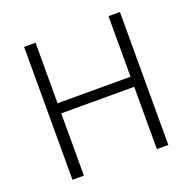

<svg xmlns="http://www.w3.org/2000/svg" viewBox="-124 -822 949 947"><g transform="rotate(-20 350.5 -349.0)"><path d="M542 0V-327H159V0H99V-698H159V-380H542V-698H602V0Z"/></g></svg>

Font: IBM Plex Sans Light
Style: Regular
Weight: 300
Designer: Mike Abbink, Paul van der Laan, Pieter van Rosmalen
Foundry: Bold Monday
Version: Version 3.201